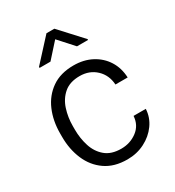

<svg xmlns="http://www.w3.org/2000/svg" viewBox="-182 -854 883 970"><g transform="rotate(-30 260.0 -368.5)"><path d="M275.9 -52.7Q328.1 -52.7 368.2 -82.8Q408.2 -112.8 411.6 -165.5H482.9Q480.5 -116.7 451.9 -76.9Q423.3 -37.1 377.2 -13.7Q331.1 9.8 275.9 9.8Q199.2 9.8 148.2 -25.9Q97.2 -61.5 71.5 -121.6Q45.9 -181.6 45.9 -253.9V-274.4Q45.9 -347.2 71.5 -407Q97.2 -466.8 148.2 -502.4Q199.2 -538.1 275.9 -538.1Q335 -538.1 380.9 -513.9Q426.8 -489.7 453.6 -447.3Q480.5 -404.8 482.9 -348.6H411.6Q408.2 -404.8 370.4 -440.4Q332.5 -476.1 275.9 -476.1Q218.3 -476.1 184.1 -446.8Q149.9 -417.5 135 -371.3Q120.1 -325.2 120.1 -274.4V-253.9Q120.1 -202.6 134.8 -156.7Q149.4 -110.8 183.6 -81.8Q217.8 -52.7 275.9 -52.7ZM285.2 -747.1 404.3 -617.7V-612.8H339.8L262.2 -698.7L185.1 -612.8H121.6V-618.7L239.3 -747.1Z"/></g></svg>

Font: Vazirmatn RD UI Light
Style: Regular
Weight: 300
Designer: Saber Rastikerdar
Foundry: Saber Rastikerdar
Version: Version 33.003